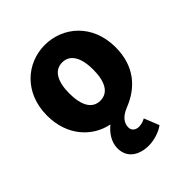

<svg xmlns="http://www.w3.org/2000/svg" viewBox="-204 -628 965 965"><g transform="rotate(-45 278.5 -145.0)"><path d="M291 219C328 219 373 205 401 184L369 104C357 111 341 117 322 117C303 117 282 106 282 82C282 53 298 25 348 5C450 -35 522 -115 522 -249C522 -414 405 -509 278 -509C152 -509 35 -414 35 -249C35 -106 123 -14 229 7C197 33 169 71 169 117C169 186 223 219 291 219ZM278 -113C220 -113 193 -166 193 -249C193 -331 220 -385 278 -385C336 -385 363 -331 363 -249C363 -166 336 -113 278 -113Z"/></g></svg>

Font: Source Sans Pro
Style: Bold
Weight: 700
Designer: Paul D. Hunt
Foundry: Adobe Systems Incorporated
Version: Version 3.006;hotconv 1.0.111;makeotfexe 2.5.65597